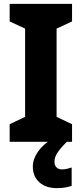

<svg xmlns="http://www.w3.org/2000/svg" viewBox="-20 -734 423 994"><path d="M353 0H30V-91L110 -129V-586L30 -623V-714H353V-623L273 -586V-129L353 -91ZM262 103Q262 122 272.5 132.5Q283 143 301 143Q315 143 328.5 139.5Q342 136 351 133V228Q337 233 318.5 236.5Q300 240 275 240Q217 240 183.5 209.5Q150 179 150 129Q150 90 176 52Q202 14 254 -18L326 0Q293 33 277.5 56.5Q262 80 262 103Z"/></svg>

Font: Noto Sans Telugu SemiCondensed ExtraBold
Style: Regular
Weight: 800
Width: 4
Designer: Jelle Bosma - Monotype Design Team
Foundry: Monotype Imaging Inc.
Version: Version 2.005; ttfautohint (v1.8.4.7-5d5b)